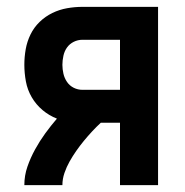

<svg xmlns="http://www.w3.org/2000/svg" viewBox="-20 -540 540 560"><path d="M51 0Q51 -28 60 -54Q69 -80 82.5 -104.5Q96 -129 112 -151Q128 -173 146 -194Q123 -203 104 -219Q85 -235 72.5 -256.5Q60 -278 55.5 -302.5Q51 -327 51 -351Q51 -374 55 -396.5Q59 -419 69 -439.5Q79 -460 95.5 -476Q112 -492 132.5 -502Q153 -512 175.5 -516Q198 -520 221 -520H441V0H330V-182H274Q261 -170 248.5 -156.5Q236 -143 224.5 -129Q213 -115 202.5 -100Q192 -85 183 -69Q174 -53 168 -35.5Q162 -18 162 0ZM221 -278H330V-424H221Q207 -424 195 -418Q183 -412 175.5 -401.5Q168 -391 165 -377.5Q162 -364 162 -351Q162 -338 165 -325Q168 -312 175.5 -301Q183 -290 195 -284Q207 -278 221 -278Z"/></svg>

Font: Zed Mono
Style: Bold
Weight: 700
Monospace: yes
Designer: Belleve Invis
Foundry: Belleve Invis
Version: Version 1.0.0; ttfautohint (v1.8.4)